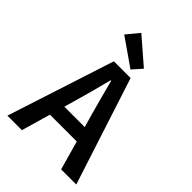

<svg xmlns="http://www.w3.org/2000/svg" viewBox="-252 -992 1104 1104"><g transform="rotate(45 300.0 -440.5)"><path d="M238 -348 215 -268H381L358 -348Q344 -400 329 -454.5Q314 -509 300 -564H296Q282 -509 267.5 -454.5Q253 -400 238 -348ZM20 0 232 -654H368L580 0H457L407 -177H189L138 0ZM333 -688 165 -805 228 -881 384 -746Z"/></g></svg>

Font: Source Code Pro Semibold
Style: Regular
Weight: 600
Monospace: yes
Designer: Paul D. Hunt, Teo Tuominen
Foundry: Adobe Systems Incorporated
Version: Version 2.030;PS 1.000;hotconv 16.6.51;makeotf.lib2.5.65220